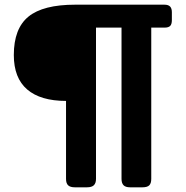

<svg xmlns="http://www.w3.org/2000/svg" viewBox="-20 -700 793 820"><path d="M262 64V-269Q153 -269 96 -318Q39 -367 39 -465Q39 -578 101.5 -629Q164 -680 301 -680H682Q699 -680 706.5 -672Q714 -664 714 -648V-614Q714 -597 707 -589.5Q700 -582 682 -582H626V64Q626 83 617.5 91.5Q609 100 588 100H536Q516 100 507.5 91Q499 82 499 64V-582H390V64Q390 82 381 91Q372 100 351 100H300Q280 100 271 91.5Q262 83 262 64Z"/></svg>

Font: Mitr
Style: Regular
Weight: 400
Designer: Thanarat Vachiruckul
Foundry: Cadson Demak
Version: Version 1.002